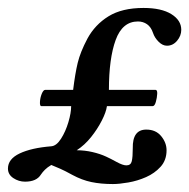

<svg xmlns="http://www.w3.org/2000/svg" viewBox="-64 -446 476 483"><path d="M220 17Q190 17 166 12Q142 7 118 -6Q100 -16 87.5 -21.5Q75 -27 65 -31Q55 -25 49 -19Q43 -13 39 -7Q28 11 -1 11Q-17 11 -30.5 2Q-44 -7 -44 -22Q-44 -46 -14.5 -60Q15 -74 65 -78Q78 -79 89.5 -97Q101 -115 108 -138.5Q115 -162 115 -179H40Q36 -179 36.5 -189.5Q37 -200 41 -210Q45 -220 50 -220H120Q125 -261 131.5 -288Q138 -315 156 -349Q175 -384 209 -405Q243 -426 297 -426Q342 -426 367 -410.5Q392 -395 392 -371Q392 -356 381.5 -343.5Q371 -331 356 -331Q345 -331 335 -341Q325 -351 321 -363Q316 -378 306 -385Q296 -392 283 -392Q244 -392 227 -345.5Q210 -299 210 -220H327Q332 -220 331.5 -210Q331 -200 328 -189.5Q325 -179 320 -179H205Q203 -164 192 -142.5Q181 -121 165 -101Q149 -81 129 -68Q149 -68 168.5 -63.5Q188 -59 203 -52Q214 -47 229.5 -38.5Q245 -30 254 -30Q265 -30 267.5 -40.5Q270 -51 270 -73Q269 -120 304 -120Q328 -120 341.5 -103.5Q355 -87 355 -68Q355 -43 340 -26.5Q325 -10 303.5 -0.5Q282 9 259 13Q236 17 220 17Z"/></svg>

Font: Junicode SmExp
Style: Bold Italic
Weight: 700
Width: 6
Italic angle: -11°
Designer: Peter S. Baker
Version: Version 2.205; ttfautohint (v1.8.4)